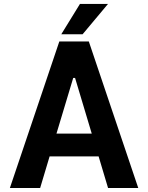

<svg xmlns="http://www.w3.org/2000/svg" viewBox="-20 -933 735 953"><path d="M179.3 0H29.1L274.5 -727.3H420.8L666.2 0H516.3L469.5 -156.6H226.2ZM343.4 -546.2 260.3 -269.9H435.4L352.6 -546.2ZM284.1 -762.8 376.8 -913.4H516L389.9 -762.8Z"/></svg>

Font: Interface
Style: Bold
Weight: 700
Designer: Rasmus Andersson
Foundry: rsms
Version: Version 1.8